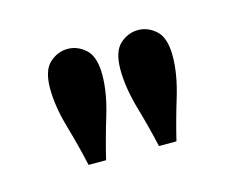

<svg xmlns="http://www.w3.org/2000/svg" viewBox="-43 -818 349 286"><g transform="rotate(-15 132.0 -674.5)"><path d="M64 -587Q57.5 -616.5 47.8 -650.2Q38 -684 38 -711.5Q38 -739.5 50.5 -750.8Q63 -762 78.5 -762Q93.5 -762 106 -750.8Q118.5 -739.5 118.5 -711.5Q118.5 -684 108.2 -650.2Q98 -616.5 91 -587ZM172.5 -587Q166 -616.5 156.2 -650.2Q146.5 -684 146.5 -711.5Q146.5 -739.5 159 -750.8Q171.5 -762 187 -762Q202 -762 214.5 -750.8Q227 -739.5 227 -711.5Q227 -684 216.8 -650.2Q206.5 -616.5 199.5 -587Z"/></g></svg>

Font: Imbue 50pt
Style: Bold
Weight: 700
Designer: Tyler Finck
Foundry: Etcetera Type Company
Version: Version 1.102; ttfautohint (v1.8.3)